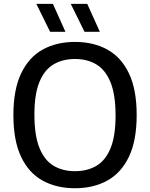

<svg xmlns="http://www.w3.org/2000/svg" viewBox="-20 -967 778 996"><path d="M369 9.5Q273 9.5 201 -30.2Q129 -70 89.2 -154Q49.5 -238 49.5 -370Q49.5 -502 89.5 -586Q129.5 -670 201.2 -709.8Q273 -749.5 369 -749.5Q465.5 -749.5 537.5 -709.5Q609.5 -669.5 649.2 -585.8Q689 -502 689 -370Q689 -238 649 -154.2Q609 -70.5 537 -30.5Q465 9.5 369 9.5ZM369 -79Q433.5 -79 480.8 -107.2Q528 -135.5 553.8 -198.8Q579.5 -262 579.5 -367Q579.5 -475.5 553.5 -539.8Q527.5 -604 480.2 -632.5Q433 -661 369 -661Q305 -661 257.8 -633Q210.5 -605 184.5 -541.8Q158.5 -478.5 158.5 -373Q158.5 -264.5 184.5 -200Q210.5 -135.5 257.8 -107.2Q305 -79 369 -79ZM418.5 -802 347 -947H432.5L498 -802ZM240 -802 168.5 -947H254.5L319.5 -802Z"/></svg>

Font: Encode Sans SC Condensed Thin Medium
Style: Regular
Weight: 500
Version: Version 3.002